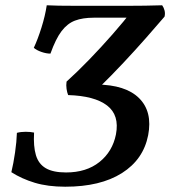

<svg xmlns="http://www.w3.org/2000/svg" viewBox="-20 -698 644 727"><path d="M227 9Q161 9 111.5 -6Q62 -21 23 -46Q31 -79 37 -120.5Q43 -162 44 -195Q59 -199 77 -199Q95 -199 109 -196Q106 -144 116 -110.5Q126 -77 153.5 -61Q181 -45 230 -45Q307 -45 356.5 -84.5Q406 -124 419 -189Q433 -262 385.5 -298.5Q338 -335 238 -338Q234 -348 232 -361.5Q230 -375 232 -389Q274 -427 318.5 -473Q363 -519 406 -568Q449 -617 484 -662L487 -631H335Q293 -631 264 -620Q235 -609 213 -580Q191 -551 171 -495Q155 -495 136.5 -501.5Q118 -508 108 -517Q123 -549 137 -593.5Q151 -638 157 -678Q173 -677 203 -676.5Q233 -676 268.5 -676Q304 -676 338.5 -676Q373 -676 397 -676Q431 -676 463.5 -676Q496 -676 528.5 -676.5Q561 -677 594 -678Q600 -670 603 -658.5Q606 -647 603 -635Q573 -600 533 -554.5Q493 -509 447.5 -460.5Q402 -412 353 -364L345 -378Q456 -377 507 -326Q558 -275 541 -186Q523 -94 441.5 -42.5Q360 9 227 9Z"/></svg>

Font: Vollkorn Medium
Style: Italic
Weight: 500
Italic angle: -11°
Designer: Friedrich Althausen
Foundry: Friedrich Althausen
Version: Version 5.000